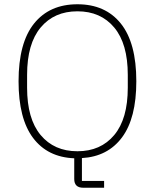

<svg xmlns="http://www.w3.org/2000/svg" viewBox="-20 -730 726 900"><path d="M468 150H370Q328 150 328 109V12Q203 7 135 -83.5Q67 -174 67 -349Q67 -529 139.5 -619.5Q212 -710 343 -710Q474 -710 546.5 -619.5Q619 -529 619 -349Q619 -176 552 -86Q485 4 364 11V118H468ZM343 -21Q452 -21 515.5 -97Q579 -173 579 -319V-379Q579 -525 515.5 -601Q452 -677 343 -677Q234 -677 170.5 -601Q107 -525 107 -379V-319Q107 -173 170.5 -97Q234 -21 343 -21Z"/></svg>

Font: IBM Plex Sans Arabic ExtraLight
Style: Regular
Weight: 200
Designer: Mike Abbink, Paul van der Laan, Pieter van Rosmalen, Wael Morcos, Khajak Apelian
Foundry: Bold Monday
Version: Version 1.1